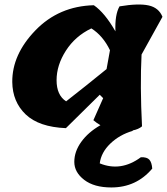

<svg xmlns="http://www.w3.org/2000/svg" viewBox="-20 -578 736 845"><path d="M470 247Q394 247 350.5 213.5Q307 180 307 134.5Q307 89 337.5 46.5Q368 4 422 -27Q406 -36 391 -49L434 -146L419 -161Q299 -43 270 -14Q151 -19 93 -74.5Q35 -130 34 -217Q33 -338 136 -444.5Q239 -551 393 -555Q441 -522 488 -440Q485 -513 506 -550Q590 -564 634.5 -554Q679 -544 695 -504L603 -338Q596 -201 605 -22Q590 -9 564 -4V-2Q506 15 465.5 54Q425 93 419 141Q512 179 600 114Q627 113 637.5 125Q648 137 650 164Q580 247 470 247ZM271 -132Q357 -199 449 -274L464 -357Q433 -421 382 -453Q311 -419 270 -355Q229 -291 229 -225Q229 -159 271 -132Z"/></svg>

Font: Tillana
Style: Bold
Weight: 700
Designer: Lipi Raval (Devanagari, Latin), Jonny Pinhorn (Latin)
Foundry: Indian Type Foundry
Version: Version 2.002;PS 1.0;hotconv 1.0.79;makeotf.lib2.5.61930; tt